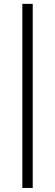

<svg xmlns="http://www.w3.org/2000/svg" viewBox="-20 -730 278 971"><path d="M145.5 -710.5V220.5H93V-710.5Z"/></svg>

Font: Anek Kannada Light
Style: Regular
Weight: 300
Designer: Vaishnavi Murthy, Maithili Shingre (Kannada) & Yesha Goshar (Latin)
Foundry: Ek Type
Version: Version 1.003